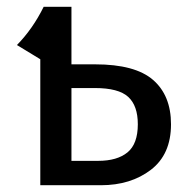

<svg xmlns="http://www.w3.org/2000/svg" viewBox="-20 -547 560 567"><path d="M485 -180Q485 -91 425.5 -45.5Q366 0 278 0H99V-372L30 -414Q77 -462 109 -527H191V-357H261Q379 -357 432 -311Q485 -265 485 -180ZM387 -180Q387 -235 358.5 -261Q330 -287 260 -287H191V-72H270Q326 -72 356.5 -97Q387 -122 387 -180Z"/></svg>

Font: Fira GO
Style: Regular
Weight: 400
Designer: Carrois Corporate
Foundry: Carrois Corporate GbR
Version: Version 0.300